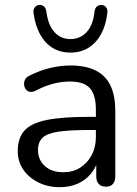

<svg xmlns="http://www.w3.org/2000/svg" viewBox="-20 -767 570 796"><path d="M228.5 9Q178.5 9 138.8 -10.8Q99 -30.5 76.2 -64.2Q53.5 -98 53.5 -140Q53.5 -194 80.8 -225Q108 -256 171.8 -269.2Q235.5 -282.5 345 -282.5H390.5V-228H346.5Q266 -228 220.2 -220.8Q174.5 -213.5 156 -195.5Q137.5 -177.5 137.5 -145Q137.5 -104.5 165.8 -78.8Q194 -53 243 -53Q282.5 -53 312.5 -72Q342.5 -91 360 -123.8Q377.5 -156.5 377.5 -198.5V-313Q377.5 -374 352.5 -401.5Q327.5 -429 270.5 -429Q236 -429 201 -420Q166 -411 127.5 -391Q113.5 -384 103 -386.5Q92.5 -389 86.5 -397.5Q80.5 -406 79.8 -416.8Q79 -427.5 84.2 -437.8Q89.5 -448 102.5 -453.5Q146 -475.5 189.2 -485.5Q232.5 -495.5 271.5 -495.5Q335 -495.5 376.2 -475Q417.5 -454.5 437.8 -412.8Q458 -371 458 -305.5V-36Q458 -15.5 448 -4.2Q438 7 419 7Q400 7 389.5 -4.2Q379 -15.5 379 -36V-112.5H388.5Q380 -75 357.8 -47.8Q335.5 -20.5 302.8 -5.8Q270 9 228.5 9ZM272 -549Q229 -549 197 -569.2Q165 -589.5 145.2 -626.5Q125.5 -663.5 119 -713.5Q117 -728 124.5 -737Q132 -746 143.5 -746.5Q155 -747 162.5 -740.2Q170 -733.5 172 -720Q179.5 -662.5 205.8 -633.8Q232 -605 272 -605Q312 -605 339 -633.8Q366 -662.5 372 -720Q374 -733.5 381.8 -740.2Q389.5 -747 400.5 -746.5Q412.5 -746 419.8 -737Q427 -728 425 -713.5Q419.5 -663.5 399.5 -626.5Q379.5 -589.5 347.2 -569.2Q315 -549 272 -549Z"/></svg>

Font: Nunito ExtraLight
Style: Regular
Weight: 200
Designer: Vernon Adams
Foundry: Vernon Adams
Version: Version 3.602;April 4, 2023;FontCreator 14.0.0.2856 64-bit